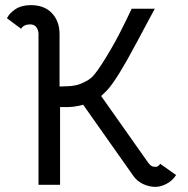

<svg xmlns="http://www.w3.org/2000/svg" viewBox="-20 -720 733 748"><path d="M97 -625Q73 -625 62 -608L7 -649Q17 -669 40.5 -684.5Q64 -700 100 -700Q153 -700 182.5 -668.5Q212 -637 212 -587V-383L242 -384Q277 -385 300 -396Q318 -404 328.5 -411.5Q339 -419 348 -430Q373 -461 413 -530Q445 -584 493 -686H583Q496 -523 474 -484Q442 -428 422 -400Q407 -378 394.5 -365.5Q382 -353 374 -346L556 -88Q564 -77 570 -73.5Q576 -70 586 -70Q597 -70 604 -82L666 -38Q652 -16 629 -4Q606 8 586 8Q560 8 536.5 -3.5Q513 -15 500 -34L304 -312Q282 -306 264 -304Q246 -302 214 -303V0H130V-587Q130 -602 122 -613.5Q114 -625 97 -625Z"/></svg>

Font: Bellota
Style: Bold
Weight: 700
Designer: Kemie Guaida
Foundry: Kemie Guaida
Version: Version 4.001